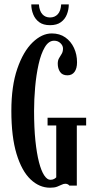

<svg xmlns="http://www.w3.org/2000/svg" viewBox="-20 -866 440 896"><path d="M213.5 10Q163.5 10 122.5 -29Q81.5 -68 57.2 -147.8Q33 -227.5 33 -349Q33 -465 60.8 -545.5Q88.5 -626 132 -668Q175.5 -710 221.5 -710Q258.5 -710 284.8 -691.5Q311 -673 325.2 -642.5Q339.5 -612 339.5 -575.5Q339.5 -546.5 327.8 -530.5Q316 -514.5 294.5 -514.5Q271 -514.5 260.2 -530.5Q249.5 -546.5 249.5 -569Q249.5 -584.5 255.8 -594.8Q262 -605 268 -615Q274 -625 274 -640Q274 -653 262.2 -664.5Q250.5 -676 232.5 -676Q207 -676 189 -645.5Q171 -615 160 -565.5Q149 -516 144 -459Q139 -402 139 -349Q139 -269.5 145.2 -209.5Q151.5 -149.5 162 -109Q172.5 -68.5 186.2 -47.8Q200 -27 215 -27Q225.5 -27 232.2 -30.8Q239 -34.5 242.5 -38.5V-280.5H202V-316.5H382V-280.5H338.5V0H303.5Q303 -1.5 298 -5Q293 -8.5 285 -8.5Q276.5 -8.5 267.8 -4Q259 0.5 246.5 5.2Q234 10 213.5 10ZM213.5 -748.5Q182 -748.5 163 -762.5Q144 -776.5 135 -799Q126 -821.5 126 -845.5H161.5Q164 -814.5 177.8 -799.5Q191.5 -784.5 213.5 -784.5Q235.5 -784.5 249.5 -799.5Q263.5 -814.5 265.5 -845.5H301Q301 -821.5 292.2 -799Q283.5 -776.5 264.2 -762.5Q245 -748.5 213.5 -748.5Z"/></svg>

Font: Imbue Thin 10pt SemiBold
Style: Regular
Weight: 600
Version: Version 1.102